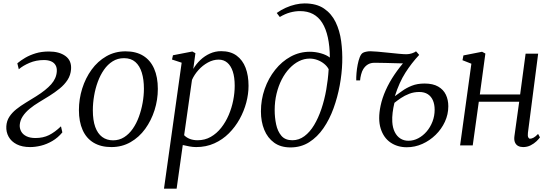

<svg xmlns="http://www.w3.org/2000/svg" viewBox="-20 -851 3226 1124"><path d="M156.5 10Q110 10 78 -6.2Q46 -22.5 30.5 -50.5Q15 -78.5 17 -112Q19 -143.5 34.8 -167.5Q50.5 -191.5 75.5 -211.5Q100.5 -231.5 130.8 -249.8Q161 -268 192 -287.5Q249.5 -323.5 279.8 -357.8Q310 -392 312.5 -432.5Q314 -454.5 305.2 -469.5Q296.5 -484.5 279 -492Q261.5 -499.5 237 -499.5Q191.5 -499.5 152.8 -483Q114 -466.5 90 -445.5L81.5 -480.5Q101 -497 127.8 -512.8Q154.5 -528.5 189 -539Q223.5 -549.5 266.5 -549.5Q327 -549.5 363.2 -523Q399.5 -496.5 396 -446Q393.5 -411 375.5 -383.2Q357.5 -355.5 329.5 -332.8Q301.5 -310 269.8 -290.2Q238 -270.5 207.5 -252Q179 -235 154 -214.5Q129 -194 113.2 -170.2Q97.5 -146.5 95.5 -119Q94.5 -99 104 -81.5Q113.5 -64 134.5 -53.5Q155.5 -43 187.5 -43Q232.5 -43 266.8 -60Q301 -77 337 -111.5L345 -76Q319 -44.5 286.2 -25.5Q253.5 -6.5 220 1.8Q186.5 10 156.5 10Z M715 -550.5Q776.5 -550.5 818.5 -524.5Q860.5 -498.5 882.2 -449.2Q904 -400 904 -330.5Q904 -267 884.8 -206.2Q865.5 -145.5 830 -96.5Q794.5 -47.5 744.2 -18.8Q694 10 632 10Q571 10 528.2 -15.5Q485.5 -41 463.8 -89.8Q442 -138.5 442 -206.5Q442 -271 461.2 -332.5Q480.5 -394 516.2 -443.2Q552 -492.5 602.5 -521.5Q653 -550.5 715 -550.5ZM706 -510.5Q669 -510.5 639.8 -492.2Q610.5 -474 588.8 -442.8Q567 -411.5 552.5 -372Q538 -332.5 530.8 -289.5Q523.5 -246.5 523.5 -205.5Q523.5 -147 537.5 -108Q551.5 -69 578.2 -49.2Q605 -29.5 642 -29.5Q678 -29.5 706.8 -47.8Q735.5 -66 757.2 -97.2Q779 -128.5 793.2 -167.8Q807.5 -207 815 -249.2Q822.5 -291.5 822.5 -332Q822.5 -385.5 810.2 -425.5Q798 -465.5 772.5 -488Q747 -510.5 706 -510.5Z M940 253.5 1043.5 -484 987 -502.5 992.5 -527.5 1106 -549.5 1124 -539.5 1111.5 -447.5Q1128 -476 1153 -499.8Q1178 -523.5 1209 -537.5Q1240 -551.5 1274.5 -551.5Q1329.5 -551.5 1365 -525.5Q1400.5 -499.5 1417.8 -454Q1435 -408.5 1435 -348.5Q1435 -301 1421.8 -250.8Q1408.5 -200.5 1382.8 -154Q1357 -107.5 1320 -70.5Q1283 -33.5 1234.8 -11.8Q1186.5 10 1128.5 10Q1109.5 10 1089 6.2Q1068.5 2.5 1050 -2L1014 253.5ZM1058 -59.5Q1072 -45 1092 -37.5Q1112 -30 1137 -30Q1179.5 -30 1214 -49.8Q1248.5 -69.5 1274.8 -102.8Q1301 -136 1318.8 -177.5Q1336.5 -219 1345.2 -263.2Q1354 -307.5 1354 -349Q1354 -398.5 1342.8 -432.5Q1331.5 -466.5 1310.5 -484.2Q1289.5 -502 1260 -502Q1228 -502 1197 -485Q1166 -468 1141.8 -441Q1117.5 -414 1104 -383.5Z M1680.5 12Q1623 12 1584.8 -15.8Q1546.5 -43.5 1527 -91.2Q1507.5 -139 1507.5 -199Q1507.5 -267.5 1529.5 -330.2Q1551.5 -393 1590.8 -442.2Q1630 -491.5 1682 -519.8Q1734 -548 1794 -548Q1826.5 -548 1859 -538.8Q1891.5 -529.5 1911 -514Q1910.5 -581 1899.2 -632Q1888 -683 1866.5 -717.2Q1845 -751.5 1812.5 -768.8Q1780 -786 1736 -786Q1708 -786 1678.5 -778Q1649 -770 1618 -751.5L1600 -775Q1625 -793 1653 -805.5Q1681 -818 1709.2 -824.5Q1737.5 -831 1763 -831Q1832.5 -831 1876.5 -801.2Q1920.5 -771.5 1944.8 -721.5Q1969 -671.5 1977.2 -610Q1985.5 -548.5 1983.5 -485Q1981.5 -420 1968.8 -350.8Q1956 -281.5 1932.5 -216.8Q1909 -152 1873.5 -100.5Q1838 -49 1790 -18.5Q1742 12 1680.5 12ZM1691.5 -30Q1730 -30 1762 -53.8Q1794 -77.5 1818.8 -118.8Q1843.5 -160 1861.5 -213.2Q1879.5 -266.5 1890 -326.2Q1900.5 -386 1904 -446Q1894.5 -464 1877 -478Q1859.5 -492 1837.8 -500Q1816 -508 1793 -508Q1760.5 -508 1730.5 -493Q1700.5 -478 1674.5 -450.5Q1648.5 -423 1629.2 -385.5Q1610 -348 1599 -302.5Q1588 -257 1588 -206.5Q1588 -163.5 1596.5 -123Q1605 -82.5 1627.2 -56.2Q1649.5 -30 1691.5 -30Z M2088 -380.5H2065.5Q2065 -398.5 2067 -423Q2069 -447.5 2073.8 -472.2Q2078.5 -497 2086 -516Q2093.5 -535 2104 -541.5Q2110.5 -545.5 2122.8 -548.2Q2135 -551 2148.5 -551Q2162.5 -551 2190.8 -548.5Q2219 -546 2252.2 -542.5Q2285.5 -539 2314.8 -536.2Q2344 -533.5 2359.5 -533.5Q2375.5 -533.5 2391.5 -538.8Q2407.5 -544 2415.5 -550.5Q2419 -547 2420.2 -545.5Q2421.5 -544 2424.2 -541Q2427 -538 2434 -529.5Q2389.5 -482 2353.5 -425.8Q2317.5 -369.5 2291.5 -288Q2311 -301.5 2335 -319Q2359 -336.5 2391 -349.2Q2423 -362 2465.5 -362Q2514.5 -362 2545.2 -344.2Q2576 -326.5 2590.2 -296.5Q2604.5 -266.5 2604.5 -229Q2604.5 -181.5 2584.5 -138.2Q2564.5 -95 2530.2 -61.5Q2496 -28 2452.5 -8.5Q2409 11 2361.5 11Q2306.5 11 2266 -16.8Q2225.5 -44.5 2208.5 -98.8Q2191.5 -153 2208 -232Q2217.5 -277 2238.2 -323.2Q2259 -369.5 2289.2 -414.2Q2319.5 -459 2356.5 -500.5L2347 -480Q2344 -480 2327 -480.2Q2310 -480.5 2286.2 -481.2Q2262.5 -482 2238.2 -482.5Q2214 -483 2196 -483.2Q2178 -483.5 2173 -483.5Q2150.5 -483.5 2134.5 -474.2Q2118.5 -465 2107 -447Q2099 -434.5 2094 -415Q2089 -395.5 2088 -380.5ZM2371 -27Q2401 -27 2428.5 -41.5Q2456 -56 2477.5 -81Q2499 -106 2511.8 -139Q2524.5 -172 2524.5 -208.5Q2524.5 -239.5 2514.5 -263Q2504.5 -286.5 2484.5 -299.5Q2464.5 -312.5 2434.5 -312.5Q2403 -312.5 2375.8 -302Q2348.5 -291.5 2326.8 -276.8Q2305 -262 2289 -249Q2282 -220 2278.5 -191.5Q2275 -163 2276.5 -137.5Q2278.5 -103 2291 -78Q2303.5 -53 2324 -40Q2344.5 -27 2371 -27Z M3070.5 -73Q3068.5 -55 3072.5 -47Q3076.5 -39 3082.5 -39Q3092 -39 3103.8 -45.2Q3115.5 -51.5 3130 -67L3141 -47Q3135 -38 3120.8 -24.2Q3106.5 -10.5 3086.5 -0.2Q3066.5 10 3042.5 10Q3026 10 3013.5 3.5Q3001 -3 2994.8 -17.2Q2988.5 -31.5 2991.5 -54L3019.5 -255.5H2783L2747.5 0H2673.5L2739.5 -478L2687.5 -498.5L2693 -526.5L2802 -548L2821.5 -537.5L2789 -298H3025L3057 -537H3130.5Z"/></svg>

Font: Merriweather 60pt Light
Style: Italic
Weight: 300
Italic angle: -7.8°
Version: Version 2.101